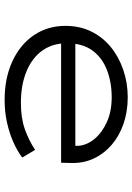

<svg xmlns="http://www.w3.org/2000/svg" viewBox="112 -688 585 850"><g transform="rotate(90 405.0 -262.5)"><path d="M421 10Q325 10 250.5 -24.5Q176 -59 135 -120Q94 -181 94 -259Q94 -322 118.5 -372.5Q143 -423 186.5 -459Q230 -495 288 -515Q346 -535 410 -535Q473 -535 527 -516.5Q581 -498 620.5 -464Q660 -430 681.5 -384Q703 -338 701 -282L700 -240H159L148 -303H643L625 -293V-317Q622 -355 594 -388.5Q566 -422 519 -443Q472 -464 410 -464Q344 -464 289.5 -443Q235 -422 203 -378.5Q171 -335 171 -264Q171 -203 203 -157.5Q235 -112 295 -87Q355 -62 435 -62Q502 -62 551.5 -79.5Q601 -97 643 -125L677 -68Q648 -46 608.5 -28.5Q569 -11 522 -0.5Q475 10 421 10Z"/></g></svg>

Font: Lexend Peta Light
Style: Regular
Weight: 300
Version: Version 1.007